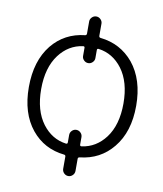

<svg xmlns="http://www.w3.org/2000/svg" viewBox="-82 -712 728 855"><g transform="rotate(10 282.5 -284.0)"><path d="M249 -63.5Q256.8 -62.5 256.8 -70.3V-103.5Q256.8 -115.2 265.1 -123.5Q273.4 -131.8 284.7 -131.8Q295.9 -131.8 304.2 -123.5Q312.5 -115.2 312.5 -103.5V-70.3Q312.5 -62.5 320.3 -63.5Q384.8 -72.3 426.8 -127.9Q470.7 -186.5 470.7 -283.7Q470.7 -380.9 426.8 -439.5Q384.8 -495.1 320.3 -503.9Q312.5 -504.9 312.5 -498V-460.9Q312.5 -450.2 304.2 -441.9Q295.9 -433.6 284.7 -433.6Q273.4 -433.6 265.1 -441.9Q256.8 -450.2 256.8 -460.9V-498Q256.8 -504.9 249 -503.9Q184.6 -495.1 142.6 -439.5Q98.6 -380.9 98.6 -283.7Q98.6 -186.5 142.6 -127.9Q184.6 -72.3 249 -63.5ZM312.5 -562.5Q312.5 -554.7 319.3 -553.7Q411.1 -543.9 468.8 -474.6Q528.3 -401.4 528.3 -283.2Q528.3 -165 468.8 -92.8Q412.1 -23.4 320.3 -13.7Q312.5 -12.7 312.5 -5.9V48.8Q312.5 60.5 304.2 68.8Q295.9 77.1 284.7 77.1Q273.4 77.1 265.1 68.8Q256.8 60.5 256.8 48.8V-5.9Q256.8 -12.7 250 -13.7Q158.2 -23.4 101.6 -92.8Q43 -165 43 -283.2Q43 -401.4 101.6 -474.6Q158.2 -543.9 250 -553.7Q256.8 -554.7 256.8 -562.5V-617.2Q256.8 -627.9 265.1 -636.2Q273.4 -644.5 284.7 -644.5Q295.9 -644.5 304.2 -636.2Q312.5 -627.9 312.5 -617.2Z"/></g></svg>

Font: irohamaru Light
Style: Regular
Weight: 200
Designer: [Source Han Sans]
Ryoko NISHIZUKA  (kana & ideographs); Paul D. Hunt (Latin, Greek & Cyrillic); Wenlong ZHANG  (bopomofo
Version: Version 1.01